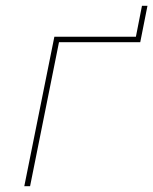

<svg xmlns="http://www.w3.org/2000/svg" viewBox="-20 -644 530 664"><path d="M168 -517H450L471 -624H490L465 -498H184L84 0H64Z"/></svg>

Font: Argentum Sans Thin
Style: Italic
Weight: 100
Italic angle: -11°
Designer: Julieta Ulanovsky (font), Cristiano Sobral (main changes and remaster)
Foundry: Julieta Ulanovsky (font), Cristiano Sobral (main changes and remaster)
Version: Version 2.007;June 15, 2022;FontCreator 14.0.0.2814 64-bit; 